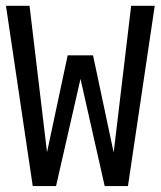

<svg xmlns="http://www.w3.org/2000/svg" viewBox="-20 -624 540 644"><path d="M0 -604.5H79.1L137.7 -113.3L207 -438.5H292L361.3 -112.3L419.9 -604.5H499L409.2 0H331.1L250 -359.4L168 0H89.8Z"/></svg>

Font: BabelStone Irk Bitig
Style: Regular
Weight: 400
Designer: Andrew West
Foundry: BabelStone
Version: Version 1.03 June 7, 2023